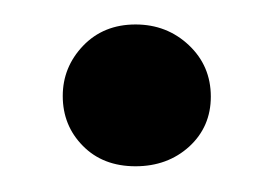

<svg xmlns="http://www.w3.org/2000/svg" viewBox="-20 -332 218 153"><path d="M88 -199.5Q62 -199.5 46 -215.8Q30 -232 30 -255.5Q30 -278.5 46.2 -295.5Q62.5 -312.5 88 -312.5Q113 -312.5 130.5 -296Q148 -279.5 148 -255Q148 -231 130.8 -215.2Q113.5 -199.5 88 -199.5Z"/></svg>

Font: Betina Sans
Style: Regular
Weight: 400
Designer: Jonathan Pinhorn (font) & Cristiano Sobral (main changes)
Version: Version 2.001;April 28, 2021;FontCreator 13.0.0.2655 32-bit;